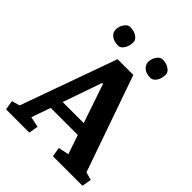

<svg xmlns="http://www.w3.org/2000/svg" viewBox="-245 -976 1109 1109"><g transform="rotate(45 309.0 -422.0)"><path d="M198.2 -261.2H370.1L289.1 -499.5H281.2ZM-12.7 -57.6 36.1 -71.3 247.6 -660.6H376L582.5 -71.3L630.9 -57.6L621.1 0H379.9L370.1 -57.6L434.6 -71.3L394.5 -188.5H173.3L132.3 -71.3L196.8 -57.6L187 0H-2.9ZM431.6 -843.8Q464.8 -843.8 486.3 -828.6Q507.8 -813.5 507.8 -794.9Q507.8 -762.2 492.7 -739.7Q477.5 -717.8 458.5 -717.8Q439.9 -717.8 426.8 -721.7Q414.1 -725.6 404.3 -733.4Q383.8 -749.5 383.3 -774.4Q383.3 -799.8 398.4 -821.8Q413.6 -843.8 431.6 -843.8ZM133.8 -822.3Q148.9 -843.8 167.5 -843.8Q201.2 -843.8 222.2 -828.6Q243.2 -813.5 243.2 -794.9Q243.2 -762.7 228.5 -740.2Q213.9 -717.8 194.8 -717.8Q176.3 -717.8 163.1 -721.7Q149.4 -725.6 139.6 -733.4Q118.2 -749 118.7 -774.4Q118.2 -800.3 133.8 -822.3Z"/></g></svg>

Font: NoticiaText-Bold
Style: Bold
Weight: 700
Designer: JM Sole
Foundry: JM Sole
Version: Version 1.003